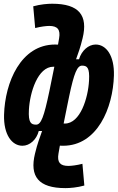

<svg xmlns="http://www.w3.org/2000/svg" viewBox="-20 -763 626 1018"><path d="M326.7 234.4C350.6 234.4 389.2 231.4 427.2 220.7L417 105.5C387.2 113.3 357.4 116.7 342.3 116.7C298.8 116.7 282.2 97.7 290 51.8L297.4 9.3C303.2 9.8 309.1 9.8 314.5 9.8C496.1 9.8 579.1 -190.9 584 -362.3C586.9 -468.8 543 -526.9 487.3 -526.9C448.7 -526.9 412.6 -494.6 398.9 -448.7H383.3C394.5 -481 405.8 -509.3 418 -560.5C447.3 -681.2 399.9 -743.2 256.8 -743.2C232.9 -743.2 194.3 -740.2 156.2 -729.5L166.5 -614.3C196.3 -622.1 226.1 -625.5 241.2 -625.5C284.7 -625.5 301.3 -606.4 293.5 -560.5L287.6 -526.4C282.2 -526.9 276.9 -526.9 272 -526.9C90.3 -526.9 6.3 -326.2 1.5 -154.8C-1.5 -48.3 43.5 9.8 99.1 9.8C137.7 9.8 173.8 -22.5 185.5 -68.4H203.1C190.9 -32.2 178.7 -3.9 165.5 51.8C136.2 172.4 183.6 234.4 326.7 234.4ZM331.1 -175.8V-175.3C332 -179.7 332.5 -183.6 333.5 -188L346.7 -252.4C373 -377.4 389.6 -415 415 -415C441.4 -415 456.1 -405.3 452.1 -335.9C447.3 -244.6 406.2 -107.9 323.7 -107.9C321.8 -107.9 319.8 -107.9 317.4 -107.9ZM241.7 -279.3C212.9 -142.6 197.8 -102.1 171.4 -102.1C145 -102.1 129.4 -111.8 133.3 -181.2C138.2 -272.5 180.2 -409.2 262.7 -409.2C264.2 -409.2 266.1 -409.2 268.1 -409.2Z"/></svg>

Font: Cascadia Mono PL
Style: Bold Italic
Weight: 700
Italic angle: -10°
Monospace: yes
Designer: Aaron Bell
Foundry: Saja Typeworks
Version: Version 2404.023